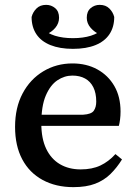

<svg xmlns="http://www.w3.org/2000/svg" viewBox="-20 -757 561 790"><path d="M282 13Q210 13 155.5 -16.5Q101 -46 71.5 -101.5Q42 -157 42 -235Q42 -314 73 -372.5Q104 -431 158 -463.5Q212 -496 278 -496Q336 -496 380.5 -471.5Q425 -447 450.5 -403Q476 -359 476 -298Q476 -281 474 -265.5Q472 -250 469 -239H94V-285H322Q356 -287 366 -301.5Q376 -316 376 -339Q376 -374 364 -398Q352 -422 330 -434Q308 -446 278 -446Q245 -446 216 -426.5Q187 -407 168.5 -364Q150 -321 150 -249Q150 -187 170 -145Q190 -103 226.5 -81.5Q263 -60 312 -60Q359 -60 393 -76Q427 -92 455 -123L482 -101Q461 -67 434.5 -41Q408 -15 371.5 -1Q335 13 282 13ZM280 -556Q226 -556 187.5 -571.5Q149 -587 129.5 -616.5Q110 -646 110 -687Q115 -707 130 -722Q145 -737 170 -737Q191 -737 207 -723.5Q223 -710 223 -684Q223 -661 207.5 -642.5Q192 -624 167 -614L148 -644Q174 -620 206 -610Q238 -600 280 -600Q322 -600 354 -610Q386 -620 412 -644L393 -614Q369 -624 353 -642.5Q337 -661 337 -684Q337 -710 353 -723.5Q369 -737 390 -737Q415 -737 430 -722Q445 -707 450 -687Q450 -646 430.5 -616.5Q411 -587 373 -571.5Q335 -556 280 -556Z"/></svg>

Font: Source Serif 4 18pt Medium
Style: Regular
Weight: 500
Designer: Frank Grießhammer
Foundry: Adobe Systems Incorporated
Version: Version 4.004;hotconv 1.0.116;makeotfexe 2.5.65601